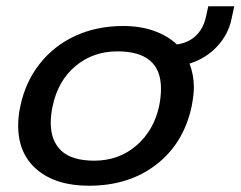

<svg xmlns="http://www.w3.org/2000/svg" viewBox="-20 -578 768 613"><path d="M38 -177Q38 -208 45 -239Q61 -316 106.5 -374Q152 -432 220.5 -463.5Q289 -495 373 -495Q428 -495 471.5 -479.5Q515 -464 545 -436Q583 -442 606 -464.5Q629 -487 637 -522L645 -558H728L719 -517Q709 -468 673 -429.5Q637 -391 585 -375Q599 -339 599 -299Q599 -276 592 -239Q567 -121 479.5 -53Q392 15 264 15Q159 15 98.5 -36Q38 -87 38 -177ZM488 -239Q494 -269 494 -295Q494 -414 355 -414Q277 -414 221 -367Q165 -320 148 -239Q142 -211 142 -186Q142 -128 176 -96.5Q210 -65 281 -65Q359 -65 415 -113Q471 -161 488 -239Z"/></svg>

Font: Prompt
Style: Italic
Weight: 400
Italic angle: -12°
Designer: Katatrad Team
Foundry: CadsonDemak
Version: Version 1.001